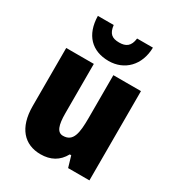

<svg xmlns="http://www.w3.org/2000/svg" viewBox="-188 -904 948 1030"><g transform="rotate(30 285.5 -388.5)"><path d="M456 -787H358C352 -736 326 -720 285 -720C240 -720 219 -737 213 -787H115C117 -670 182 -606 285 -606C383 -606 454 -677 456 -787ZM517 -553H346V-289C346 -194 337 -136 274 -136C238 -136 225 -174 225 -248V-553H54V-193C54 -60 118 10 219 10C281 10 327 -15 356 -68H365L385 0H517Z"/></g></svg>

Font: Noto Sans Georgian Condensed Black
Style: Regular
Weight: 900
Width: 3
Designer: Monotype Design Team, Akaki Razmadze
Foundry: Google LLC
Version: Version 2.005